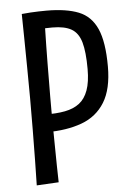

<svg xmlns="http://www.w3.org/2000/svg" viewBox="-52 -754 539 799"><g transform="rotate(-5 217.0 -354.5)"><path d="M130 -211 127 -285Q176 -284 212.5 -291Q249 -298 273 -316.5Q297 -335 309.5 -369.5Q322 -404 322 -458Q322 -530 310.5 -570Q299 -610 270.5 -626.5Q242 -643 191 -643Q178 -643 163.5 -642.5Q149 -642 133 -640.5Q117 -639 99 -637L69 -710Q88 -712 105.5 -713Q123 -714 140 -714.5Q157 -715 172 -715Q255 -715 306.5 -694.5Q358 -674 382.5 -619Q407 -564 407 -461Q407 -367 373 -312Q339 -257 276.5 -234Q214 -211 130 -211ZM69 6Q70 -36 71 -96.5Q72 -157 72.5 -225.5Q73 -294 73 -356Q73 -419 72 -485.5Q71 -552 70.5 -611.5Q70 -671 69 -710L162 -703Q161 -675 160.5 -641Q160 -607 159 -570Q158 -533 158 -496Q158 -459 157.5 -423.5Q157 -388 157 -358Q157 -333 157 -298.5Q157 -264 157.5 -225Q158 -186 158.5 -146Q159 -106 159.5 -68.5Q160 -31 161 1Z"/></g></svg>

Font: Truculenta Medium
Style: Regular
Weight: 500
Version: Version 1.002